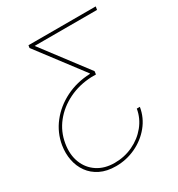

<svg xmlns="http://www.w3.org/2000/svg" viewBox="-217 -866 1128 1219"><g transform="rotate(-30 347.5 -256.5)"><path d="M593.3 -35.2Q581.1 38.6 534.4 95.2Q487.8 151.9 419.7 183.8Q351.6 215.8 274.9 215.8Q208.5 215.8 160.6 192.1Q112.8 168.5 83.7 127.9Q54.7 87.4 44.7 36.1Q34.7 -15.1 43.5 -70.3Q57.6 -155.3 110.4 -222.7Q163.1 -290 244.1 -330.6Q325.2 -371.1 423.3 -375L424.3 -377.9L173.3 -709L176.3 -727.5H669.4L665.5 -704.1H195.8L197.8 -717.8L457.5 -375L454.6 -352.5H421.4Q330.1 -348.6 254.4 -311.5Q178.7 -274.4 129.4 -212.4Q80.1 -150.4 66.9 -70.3Q54.2 5.9 77.4 65.4Q100.6 125 152.6 159.2Q204.6 193.4 277.8 193.4Q350.1 193.4 412.6 163.8Q475.1 134.3 517.3 82.5Q559.6 30.8 570.8 -35.2Z"/></g></svg>

Font: Inter Thin
Style: Italic
Weight: 250
Italic angle: -9.3988°
Designer: Rasmus Andersson
Foundry: rsms
Version: Version 4.001;git-66647c0bb